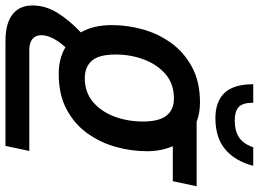

<svg xmlns="http://www.w3.org/2000/svg" viewBox="-166 -634 924 685"><g transform="rotate(90 295.5 -292.0)"><path d="M100 150Q37 150 5 125Q-27 100 -27 54Q-27 7 -1 -35Q25 -77 69 -119Q43 -164 43 -229Q43 -285 58.5 -340.5Q74 -396 107.5 -442Q141 -488 193.5 -516Q246 -544 319 -544Q357 -544 388 -532H618L600 -447H475Q493 -406 493 -355Q493 -299 477.5 -243.5Q462 -188 429 -142Q396 -96 343.5 -68Q291 -40 217 -40Q162 -40 122 -64Q79 -16 79 22Q79 43 93 54Q107 65 130 65H492L474 150ZM232 -133Q283 -133 317.5 -162.5Q352 -192 369.5 -239Q387 -286 387 -341Q387 -398 366 -424.5Q345 -451 305 -451Q253 -451 218.5 -421.5Q184 -392 166 -344.5Q148 -297 148 -243Q148 -184 170 -158.5Q192 -133 232 -133ZM375 -599Q316 -599 285 -631.5Q254 -664 254 -734H320Q320 -696 335.5 -682Q351 -668 383 -668Q421 -668 444 -683.5Q467 -699 479 -734H545Q529 -671 487.5 -635Q446 -599 375 -599Z"/></g></svg>

Font: Geist Mono Medium
Style: Italic
Weight: 500
Italic angle: -12°
Monospace: yes
Designer: Basement.studio, Andrés Briganti, Mateo Zaragoza
Foundry: Basement.studio, Vercel, Andrés Briganti, Guido Ferreyra, Mateo Zaragoza
Version: Version 1.500; ttfautohint (v1.8.4.7-5d5b)